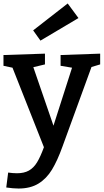

<svg xmlns="http://www.w3.org/2000/svg" viewBox="-26 -845 597 1106"><path d="M551 -536V-474L501 -459L334 -1Q305 80 273.5 132Q242 184 195.5 212.5Q149 241 81 241Q51 241 10 235L21 149Q48 153 72 153Q113 153 140.5 137.5Q168 122 187.5 90Q207 58 227 3L46 -455L-6 -466V-528L233 -536V-474L166 -458L282 -121L389 -455L323 -466V-528ZM426 -741 207 -611 165 -670 364 -825Z"/></svg>

Font: Bitter Pro SemiBold
Style: Regular
Weight: 600
Designer: Sol Matas, and Bitter project Authors
Foundry: Sol Matas
Version: Version 1.010